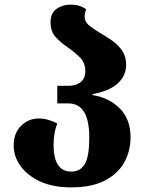

<svg xmlns="http://www.w3.org/2000/svg" viewBox="-20 -794 627 828"><path d="M287 14Q208 14 153 -11.5Q98 -37 68.5 -78Q39 -119 39 -167Q39 -220 71 -251.5Q103 -283 147 -283Q168 -283 189 -277Q210 -271 227 -261Q211 -222 211 -170Q211 -54 287 -54Q327 -54 346 -87Q365 -120 365 -201Q365 -348 275 -348H227V-424H275Q308 -424 328 -440Q348 -456 348 -487Q348 -523 325 -546Q302 -569 273 -589Q245 -608 221.5 -632.5Q198 -657 198 -699Q198 -737 223.5 -755.5Q249 -774 283 -774Q308 -774 323.5 -768.5Q339 -763 352 -754Q345 -739 345 -722Q345 -699 367 -682Q389 -665 418 -648Q443 -634 467.5 -616Q492 -598 508 -573.5Q524 -549 524 -515Q524 -468 488.5 -435Q453 -402 379 -388V-384Q453 -372 498 -325Q543 -278 543 -202Q543 -143 516 -94Q489 -45 432.5 -15.5Q376 14 287 14Z"/></svg>

Font: Noto Serif Georgian ExtraBold
Style: Regular
Weight: 800
Designer: Monotype Design Team, Akaki Razmadze
Foundry: Google LLC
Version: Version 2.003; ttfautohint (v1.8.4.7-5d5b)